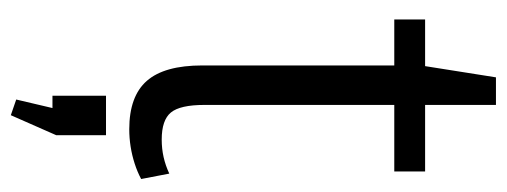

<svg xmlns="http://www.w3.org/2000/svg" viewBox="-311 -400 937 355"><g transform="rotate(90 157.5 -222.5)"><path d="M219 7Q158 7 129.5 -25.5Q101 -58 101 -128V-532L123 -671H174V-132Q174 -87 188 -70Q202 -53 238 -53Q255 -53 270.5 -56.5Q286 -60 301 -67L311 -15Q298 -8 282.5 -3Q267 2 251 4.5Q235 7 219 7ZM16 -540H297V-483H16ZM230 50V142L193 226L164 216L192 97L225 149H157V50Z"/></g></svg>

Font: Pathway Extreme SemiCondensed Light
Style: Regular
Weight: 300
Width: 4
Version: Version 1.001;gftools[0.9.26]